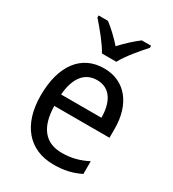

<svg xmlns="http://www.w3.org/2000/svg" viewBox="-187 -869 884 982"><g transform="rotate(30 255.0 -378.0)"><path d="M215 -606H300C323 -651 378 -715 413 -754V-766H358C323 -739 292 -711 257 -673C225 -709 189 -743 158 -766H103V-754C139 -713 191 -651 215 -606ZM264 -546C132 -546 51 -443 51 -264C51 -94 137 10 284 10C347 10 392 -1 441 -25V-100C391 -75 347 -63 290 -63C193 -63 140 -127 138 -252H464V-306C464 -447 391 -546 264 -546ZM263 -476C342 -476 377 -409 377 -320H139C147 -421 190 -476 263 -476Z"/></g></svg>

Font: Noto Sans Arabic UI SmCn
Style: Regular
Weight: 400
Width: 4
Designer: Monotype Design Team, Nadine Chahine and Nizar Qandah
Foundry: Monotype Imaging Inc.
Version: Version 2.010